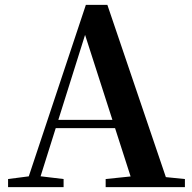

<svg xmlns="http://www.w3.org/2000/svg" viewBox="-20 -765 786 785"><path d="M13 0V-33L113 -46H131L240 -33V0ZM83 0 331 -745H419L672 0H528L317 -656H337L334 -642L132 0ZM193 -241 201 -275H518L525 -241ZM412 0V-33L547 -47H597L736 -33V0Z"/></svg>

Font: Noto Serif TC
Style: Bold
Weight: 700
Designer: Ryoko NISHIZUKA 西塚涼子 (kana & ideographs); Frank Grießhammer (Latin, Greek & Cyrillic); Wenlong ZHANG 张文龙 (bopomofo); San
Foundry: Adobe
Version: Version 2.002-H1;hotconv 1.1.0;makeotfexe 2.6.0